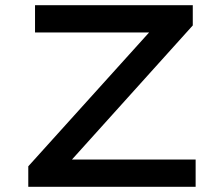

<svg xmlns="http://www.w3.org/2000/svg" viewBox="-20 -720 861 740"><path d="M89 0V-79L571 -613L604 -595H115V-700H723V-622L241 -87L209 -105H734V0Z"/></svg>

Font: Lexend Peta
Style: Regular
Weight: 400
Designer: Bonnie Shaver-Troup, Thomas Jockin
Foundry: Lexend
Version: Version 1.007